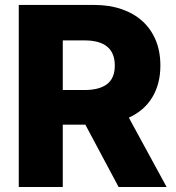

<svg xmlns="http://www.w3.org/2000/svg" viewBox="-20 -747 702 767"><path d="M55 0V-727.3H355.5Q416.9 -727.3 465.9 -710.4Q514.9 -693.5 549.4 -662.1Q583.8 -630.7 602.3 -585.9Q620.7 -541.2 620.7 -485.1Q620.7 -447.4 612.2 -415.3Q603.7 -383.2 587.5 -356.9Q571.4 -330.6 547.9 -310.5Q524.5 -290.5 494.7 -277L645.6 0H453.8L321 -248.9H230.8V0ZM230.8 -387.4H317.5Q376.8 -387.4 407.7 -411Q438.6 -434.7 438.6 -485.1Q438.6 -585.6 317.5 -585.6H230.8Z"/></svg>

Font: Inter P Extra Bold
Style: Regular
Weight: 800
Designer: Rasmus Andersson
Foundry: rsms
Version: Version 3.018;git-588b23468